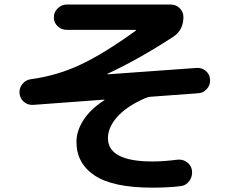

<svg xmlns="http://www.w3.org/2000/svg" viewBox="-20 -780 1040 852"><path d="M126 -314.5Q102.5 -313.5 85.4 -328.6Q68.4 -343.8 66.4 -367.2Q65.4 -390.6 80.1 -408.2Q94.7 -425.8 118.2 -428.7Q233.4 -444.3 337.4 -493.2Q441.4 -542 582 -643.6Q583 -643.6 583 -646.5Q583 -647.5 581.1 -647.5H276.4Q252.9 -647.5 235.8 -663.6Q218.8 -679.7 218.8 -702.6Q218.8 -725.6 235.8 -742.7Q252.9 -759.8 276.4 -759.8H738.3Q761.7 -759.8 777.8 -743.2Q793.9 -726.6 793.9 -704.1Q793.9 -646.5 748 -616.2Q594.7 -516.6 458 -453.1Q457 -453.1 457 -451.2Q457 -450.2 458 -450.2L851.6 -478.5Q875 -480.5 893.1 -465.3Q911.1 -450.2 912.1 -426.8Q914.1 -403.3 897.9 -385.3Q881.8 -367.2 859.4 -366.2L647.5 -350.6Q636.7 -349.6 625 -344.7Q543.9 -309.6 501.5 -262.7Q459 -215.8 459 -167Q459 -63.5 656.2 -63.5Q706.1 -63.5 766.6 -71.3Q791 -74.2 810.1 -60.1Q829.1 -45.9 832 -22.5Q835 2.9 820.3 22.9Q805.7 43 782.2 45.9Q725.6 52.7 656.2 52.7Q481.4 52.7 400.4 -1Q319.3 -54.7 319.3 -150.4Q319.3 -199.2 350.6 -247.6Q381.8 -295.9 442.4 -335Q443.4 -335 443.4 -336.9Q443.4 -337.9 442.4 -337.9Z"/></svg>

Font: Rounded-X Mgen+ 1m bold
Style: Bold
Weight: 700
Designer: [Source Han Sans]
Ryoko NISHIZUKA  (kana & ideographs); Paul D. Hunt (Latin, Greek & Cyrillic); Wenlong ZHANG  (bopomofo
Version: Version 1.059.20150602